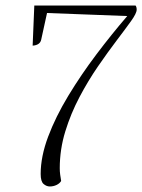

<svg xmlns="http://www.w3.org/2000/svg" viewBox="-20 -661 514 694"><path d="M160 13Q148 13 137.5 4Q127 -5 127 -32Q127 -95 154 -167Q181 -239 227 -315Q273 -391 328.5 -464.5Q384 -538 440 -603L150 -614L129 -518Q125 -498 98 -496L104 -641H470Q474 -636 474 -626Q474 -613 453.5 -584.5Q433 -556 401.5 -514.5Q370 -473 334.5 -421.5Q299 -370 267.5 -310.5Q236 -251 216 -186Q196 -121 196 -53Q196 -41 197.5 -30Q199 -19 201 -7Q196 2 184.5 7.5Q173 13 160 13Z"/></svg>

Font: Petrona ExtraLight
Style: Italic
Weight: 200
Italic angle: -9°
Designer: Ringo R. Seeber
Foundry: Ringo R. Seeber
Version: Version 2.001; ttfautohint (v1.8.3)